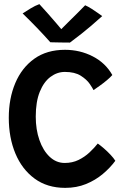

<svg xmlns="http://www.w3.org/2000/svg" viewBox="-20 -904 608 929"><path d="M538 -126Q513 -92 477.2 -62Q441.5 -32 396 -13.5Q350.5 5 295.5 5Q208.5 5 147.5 -39.8Q86.5 -84.5 54.5 -161.2Q22.5 -238 22.5 -334Q22.5 -427.5 54 -502Q85.5 -576.5 146 -619.8Q206.5 -663 294.5 -663Q367 -663 428.8 -631.2Q490.5 -599.5 523.5 -541Q513.5 -529.5 496.8 -515.5Q480 -501.5 462.2 -488.8Q444.5 -476 432.5 -468Q428.5 -477 414 -498.2Q399.5 -519.5 370.5 -537.8Q341.5 -556 294 -556Q256.5 -556 224.2 -532Q192 -508 172.5 -460Q153 -412 153 -339.5Q153 -277 170.8 -226.2Q188.5 -175.5 220.2 -145.5Q252 -115.5 293 -115.5Q330 -115.5 359.8 -130Q389.5 -144.5 412.8 -166.2Q436 -188 453 -209.5Q466 -200.5 483 -185.8Q500 -171 515 -155Q530 -139 538 -126ZM392 -878.5Q405 -873 422.8 -861.8Q440.5 -850.5 455.2 -840Q470 -829.5 474.5 -826Q413 -771 374 -740.5Q335 -710 318.5 -698Q309 -698 291.2 -698.2Q273.5 -698.5 254.8 -698.8Q236 -699 223.5 -699.5Q193 -734 159.5 -768.8Q126 -803.5 89.5 -839Q103 -848 126.8 -862.5Q150.5 -877 170.5 -884Q190.5 -862.5 212 -838Q233.5 -813.5 251.2 -793Q269 -772.5 276.5 -763Q287.5 -774.5 308 -794.5Q328.5 -814.5 351 -837Q373.5 -859.5 392 -878.5Z"/></svg>

Font: Grandstander Medium
Style: Regular
Weight: 500
Designer: Tyler Finck
Foundry: Etcetera Type Co
Version: Version 1.200; ttfautohint (v1.8.3)